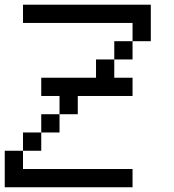

<svg xmlns="http://www.w3.org/2000/svg" viewBox="-20 -789 732 809"><path d="M153.8 -384.6V-461.5H384.6V-538.5H461.5V-615.4H538.5V-692.3H76.9V-769.2H615.4V-615.4H538.5V-538.5H461.5V-461.5H538.5V-384.6H307.7V-307.7H230.8V-384.6ZM0 0V-153.8H76.9V-230.8H153.8V-307.7H230.8V-230.8H153.8V-153.8H76.9V-76.9H538.5V0Z"/></svg>

Font: Mintsoda - Lime Green 13x16
Style: Regular
Weight: 400
Designer: Mintsoda-15
Version: Version 1.0